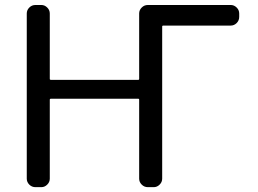

<svg xmlns="http://www.w3.org/2000/svg" viewBox="-20 -775 1040 774"><path d="M638.7 -671.9Q633.8 -671.9 633.8 -668V-54.7Q633.8 -41 623.5 -30.8Q613.3 -20.5 599.6 -20.5H576.2Q561.5 -20.5 551.3 -30.8Q541 -41 541 -54.7V-373Q541 -377 537.1 -377H185.5Q180.7 -377 180.7 -373V-54.7Q180.7 -41 170.4 -30.8Q160.2 -20.5 146.5 -20.5H123Q108.4 -20.5 98.1 -30.8Q87.9 -41 87.9 -54.7V-720.7Q87.9 -734.4 98.1 -744.6Q108.4 -754.9 123 -754.9H146.5Q160.2 -754.9 170.4 -744.6Q180.7 -734.4 180.7 -720.7V-457Q180.7 -453.1 185.5 -453.1H537.1Q541 -453.1 541 -457V-720.7Q541 -734.4 551.3 -744.6Q561.5 -754.9 576.2 -754.9H910.2Q923.8 -754.9 934.1 -744.6Q944.3 -734.4 944.3 -720.7V-707Q944.3 -692.4 934.1 -682.1Q923.8 -671.9 910.2 -671.9Z"/></svg>

Font: Gen Jyuu GothicL Regular
Style: Regular
Weight: 400
Designer: [Source Han Sans]
Ryoko NISHIZUKA  (kana & ideographs); Paul D. Hunt (Latin, Greek & Cyrillic); Wenlong ZHANG  (bopomofo
Version: Version 1.002.20150607